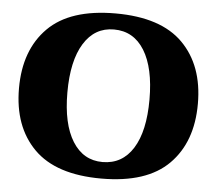

<svg xmlns="http://www.w3.org/2000/svg" viewBox="-51 -767 943 834"><g transform="rotate(5 420.0 -350.0)"><path d="M30 -350Q30 -517 126 -613.5Q222 -710 420 -710Q618 -710 714 -613.5Q810 -517 810 -350Q810 -183 714 -86.5Q618 10 420 10Q222 10 126 -86.5Q30 -183 30 -350ZM599 -350Q599 -488 552 -564Q505 -640 419 -640Q335 -640 288 -564Q241 -488 241 -350Q241 -213 288 -137.5Q335 -62 419 -62Q505 -62 552 -137Q599 -212 599 -350Z"/></g></svg>

Font: Taviraj Black
Style: Regular
Weight: 900
Designer: Katatrad Team
Foundry: CadsonDemak
Version: Version 1.030